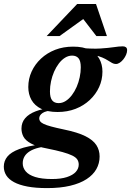

<svg xmlns="http://www.w3.org/2000/svg" viewBox="-90 -710 672 984"><path d="M504 -382Q494 -382 484.5 -387.2Q475 -392.5 463 -400.2Q451 -408 434.2 -415.2Q417.5 -422.5 393.8 -427.2Q370 -432 337 -430.5L334 -463.5Q386 -459 425.2 -461.5Q464.5 -464 492.8 -468.2Q521 -472.5 539.5 -472.5Q549.5 -472.5 555.5 -467.8Q561.5 -463 561.5 -453Q561.5 -441.5 556.2 -429.2Q551 -417 542.5 -406.2Q534 -395.5 524 -388.8Q514 -382 504 -382ZM210.5 -181.5Q229.5 -181.5 246.8 -192.5Q264 -203.5 278.2 -222.2Q292.5 -241 302.8 -264.5Q313 -288 318.5 -314Q324 -340 324 -365Q324 -397 312.8 -411Q301.5 -425 279.5 -425Q260.5 -425 243.2 -414.2Q226 -403.5 211.8 -384.8Q197.5 -366 187.2 -342.5Q177 -319 171.5 -293Q166 -267 166 -241.5Q166 -210 177.2 -195.8Q188.5 -181.5 210.5 -181.5ZM285 -471Q336.5 -471 369.5 -454.5Q402.5 -438 418.8 -409Q435 -380 435 -343Q435 -301 418 -263.8Q401 -226.5 370 -197.5Q339 -168.5 297.2 -152.2Q255.5 -136 205 -136Q154 -136 120.8 -152.5Q87.5 -169 71.2 -198Q55 -227 55 -264Q55 -306 72 -343.2Q89 -380.5 120 -409.5Q151 -438.5 192.8 -454.8Q234.5 -471 285 -471ZM151.5 254Q92.5 254 50.5 246Q8.5 238 -18.2 223.5Q-45 209 -57.8 188.8Q-70.5 168.5 -70.5 144Q-70.5 115 -52.2 92.5Q-34 70 8.5 54Q51 38 124.5 29.5L157.5 21L175 38Q137.5 40 109.5 46.8Q81.5 53.5 63 65Q44.5 76.5 35.5 92Q26.5 107.5 26.5 127Q26.5 150 41.8 168.2Q57 186.5 90.2 197Q123.5 207.5 176.5 207.5Q222.5 207.5 253 197.5Q283.5 187.5 298.5 170.8Q313.5 154 313.5 133.5Q313.5 118.5 306 107.2Q298.5 96 280 87Q261.5 78 230 69.2Q198.5 60.5 151 51Q97.5 41 69 25.5Q40.5 10 30.2 -9.5Q20 -29 20 -51Q20 -82 38.8 -104Q57.5 -126 92.8 -139.5Q128 -153 176 -157.5L185.5 -144.5Q145 -142.5 128 -130.8Q111 -119 111 -103Q111 -95 115.8 -88.2Q120.5 -81.5 133.8 -75Q147 -68.5 171.8 -61.8Q196.5 -55 237 -46.5Q308 -32 347.8 -12Q387.5 8 404 33.8Q420.5 59.5 420.5 92Q420.5 127 403.8 156.8Q387 186.5 353.5 208.2Q320 230 269.5 242Q219 254 151.5 254ZM149 -525 305.5 -689.5H402L458 -525H404L325 -627.5H357.5L215 -525Z"/></svg>

Font: Newsreader SemiBold
Style: Italic
Weight: 600
Italic angle: -17°
Designer: Hugues Gentile
Foundry: Production Type
Version: Version 1.003